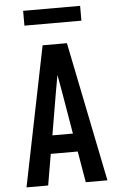

<svg xmlns="http://www.w3.org/2000/svg" viewBox="-61 -966 622 1007"><g transform="rotate(-5 250.0 -462.0)"><path d="M37 0 186 -735H314L463 0H349L321 -164H179L151 0ZM304 -260 265 -490Q261 -511 257.5 -531.5Q254 -552 250 -573Q246 -552 242.5 -531.5Q239 -511 235 -490L196 -260ZM100 -846V-924H400V-846Z"/></g></svg>

Font: Moesevka
Style: Bold
Weight: 700
Monospace: yes
Designer: Belleve Invis
Foundry: Belleve Invis
Version: Version 32.5.0; ttfautohint (v1.8.4)